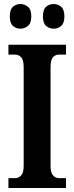

<svg xmlns="http://www.w3.org/2000/svg" viewBox="-20 -937 370 957"><path d="M22 0V-49H55Q72 -49 85 -62Q98 -75 98 -110V-602Q98 -639 85 -652Q72 -665 55 -665H22V-714H309V-665H275Q256 -665 244 -652Q232 -639 232 -601V-110Q232 -76 244.5 -62.5Q257 -49 275 -49H309V0ZM248 -794Q226 -794 210 -807.5Q194 -821 194 -855Q194 -890 210 -903.5Q226 -917 248 -917Q268 -917 284.5 -903.5Q301 -890 301 -855Q301 -821 284.5 -807.5Q268 -794 248 -794ZM81 -794Q61 -794 45 -807.5Q29 -821 29 -855Q29 -890 45 -903.5Q61 -917 81 -917Q102 -917 119 -903.5Q136 -890 136 -855Q136 -821 119 -807.5Q102 -794 81 -794Z"/></svg>

Font: Noto Serif Tamil ExtraCondensed
Style: Bold
Weight: 700
Width: 2
Designer: Indian Type Foundry, Tom Grace, and the Monotype Design Team
Foundry: Monotype Imaging Inc.
Version: Version 2.004; ttfautohint (v1.8.4.7-5d5b)